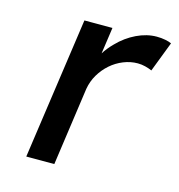

<svg xmlns="http://www.w3.org/2000/svg" viewBox="-86 -612 640 688"><g transform="rotate(15 234.0 -268.0)"><path d="M72 0 147 -525H251L237 -427Q251 -449 271 -469Q301 -500 338.5 -518Q376 -536 413 -536Q430 -536 445 -533Q460 -530 468 -526L425 -414Q414 -419 400 -422.5Q386 -426 372 -426Q345 -426 319 -415.5Q293 -405 272 -386.5Q251 -368 236.5 -343.5Q222 -319 217 -290L176 0Z"/></g></svg>

Font: Lexend
Style: Italic
Weight: 400
Italic angle: -8.13011°
Designer: Bonnie Shaver-Troup, Thomas Jockin
Foundry: Lexend
Version: Version 1.007